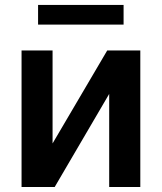

<svg xmlns="http://www.w3.org/2000/svg" viewBox="-20 -747 646 767"><path d="M408.4 -545.5H540.5V0H416.2V-371.8L198.5 0H66.1V-545.5H190V-174ZM473.7 -648.8H132.1V-727.3H473.7Z"/></svg>

Font: Interop SemBd
Style: Regular
Weight: 600
Designer: Rasmus Andersson, Google, Jang Haemin
Foundry: jhaemin
Version: Version 1.008